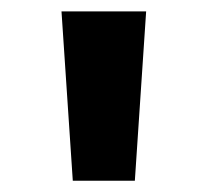

<svg xmlns="http://www.w3.org/2000/svg" viewBox="-20 -780 367 340"><path d="M108.9 -460 88.9 -759.8H238.8L218.8 -460Z"/></svg>

Font: Now Alt
Style: Bold
Weight: 700
Designer: Alfredo Marco Pradil
Foundry: Alfredo Marco Pradil
Version: Version 1.002;PS 001.002;hotconv 1.0.88;makeotf.lib2.5.64775